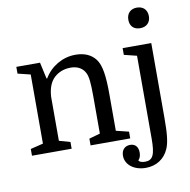

<svg xmlns="http://www.w3.org/2000/svg" viewBox="-99 -861 1137 1149"><g transform="rotate(-10 469.5 -287.0)"><path d="M745 -701C745 -662 768 -639 807 -639C846 -639 870 -664 870 -701C870 -740 846 -764 807 -764C770 -764 745 -740 745 -701ZM36 -41V0H277V-41L210 -60V-327C213 -379 228 -417 255 -442C283 -467 316 -479 355 -479C396 -479 427 -462 443 -430C455 -406 459 -370 459 -283V-60L392 -41V0H633V-41L556 -60V-281C556 -396 546 -459 519 -496C492 -532 451 -550 396 -550C319 -550 246 -508 206 -440H202L180 -540H36V-499L113 -480V-60ZM682 -540V-499L759 -480V24C759 121 744 153 697 153C676 153 661 147 658 138C669 127 674 112 674 93C674 58 656 38 625 38C593 38 572 60 572 95C572 150 624 190 695 190C758 190 809 158 834 101C850 65 856 14 856 -85V-540Z"/></g></svg>

Font: Domine
Style: Regular
Weight: 400
Designer: Pablo Impallari, Rodrigo Fuenzalida, Brenda Gallo
Foundry: Pablo Impallari, Rodrigo Fuenzalida, Brenda Gallo
Version: Version 2.000